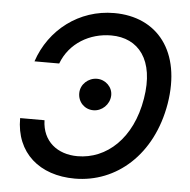

<svg xmlns="http://www.w3.org/2000/svg" viewBox="-53 -789 841 852"><g transform="rotate(5 367.5 -363.5)"><path d="M154.8 -236.5H46.2C45.5 -81 154.5 9.9 310.7 9.9C496.1 9.9 654.1 -127.1 692.8 -356.9C731.5 -592.7 614 -737.2 421.9 -737.2C265.6 -737.2 135.7 -637.1 87.7 -492.9H197.8C232.6 -585.9 322.1 -637.1 417.3 -637.1C538.7 -637.1 615.1 -544.7 585.9 -370.4C556.5 -190.7 443.2 -90.2 314.3 -90.2C224.8 -90.2 157.3 -142.4 154.8 -236.5ZM297.9 -370.4C297.2 -331 326.7 -299.4 366.8 -299.4C404.8 -299.4 438.2 -331 440 -370.4C441.8 -408.4 409.4 -440 371.1 -440C332.4 -440 298.3 -409.4 297.9 -370.4Z"/></g></svg>

Font: Margiela Sans Medium
Style: Italic
Weight: 500
Italic angle: -9.39999°
Designer: Stefan Endress, Andreas Faust
Version: Version 1.100;FEAKit 1.0